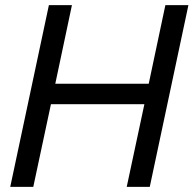

<svg xmlns="http://www.w3.org/2000/svg" viewBox="-20 -730 756 750"><path d="M171 -710H261L196 -403H561L626 -710H716L565 0H475L544 -323H179L110 0H20Z"/></svg>

Font: PTCRaleway Medium
Style: Italic
Weight: 500
Italic angle: -12°
Designer: Matt McInerney, Pablo Impallari, Rodrigo Fuenzalida
Foundry: Matt McInerney, Pablo Impallari, Rodrigo Fuenzalida
Version: Version 3.000g; ttfautohint (v1.5) -l 8 -r 28 -G 28 -x 14 -D